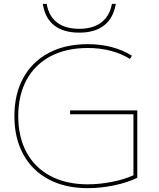

<svg xmlns="http://www.w3.org/2000/svg" viewBox="-20 -970 829 1000"><path d="M55 -365Q55 -480 101.5 -564.5Q148 -649 234 -694.5Q320 -740 437 -740Q570 -740 667 -680L657 -663Q564 -720 437 -720Q325 -720 243.5 -677Q162 -634 118.5 -554Q75 -474 75 -365Q75 -256 118.5 -176Q162 -96 243.5 -53Q325 -10 437 -10Q498 -10 562 -22.5Q626 -35 675 -57V-375H345V-395H695V-44Q644 -19 574 -4.5Q504 10 437 10Q320 10 234 -35.5Q148 -81 101.5 -165.5Q55 -250 55 -365ZM203 -950H223Q234 -886 277 -853Q320 -820 393 -820Q464 -820 507.5 -853Q551 -886 563 -950H583Q571 -876 522.5 -838Q474 -800 393 -800Q310 -800 262 -838Q214 -876 203 -950Z"/></svg>

Font: Enso Thin
Style: Regular
Weight: 100
Designer: Coji Morishita
Foundry: UNDERFOREST DESIGN
Version: Version 1.000